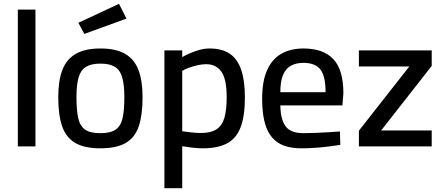

<svg xmlns="http://www.w3.org/2000/svg" viewBox="-20 -764 2313 1002"><path d="M73 0V-714H165V0Z M504 10Q420 10 372 -18.5Q324 -47 304 -106Q284 -165 284 -256Q284 -343 305.5 -399Q327 -455 375.5 -483Q424 -511 504 -511Q585 -511 633 -483Q681 -455 702.5 -399Q724 -343 724 -256Q724 -165 704.5 -106Q685 -47 637 -18.5Q589 10 504 10ZM504 -69Q557 -69 584 -88Q611 -107 620 -148.5Q629 -190 629 -256Q629 -321 618 -359.5Q607 -398 580 -415Q553 -432 504 -432Q456 -432 428.5 -415Q401 -398 390 -359.5Q379 -321 379 -256Q379 -190 388 -148.5Q397 -107 423.5 -88Q450 -69 504 -69ZM420 -587 389 -645 601 -744 640 -667Z M838 218V-501H931V-466Q946 -475 970 -485.5Q994 -496 1021 -503.5Q1048 -511 1073 -511Q1138 -511 1178.5 -484Q1219 -457 1238.5 -400.5Q1258 -344 1258 -255Q1258 -158 1235.5 -99.5Q1213 -41 1164.5 -15.5Q1116 10 1039 10Q1009 10 978.5 6Q948 2 931 -1V218ZM1030 -70Q1080 -70 1109.5 -89Q1139 -108 1151 -149Q1163 -190 1163 -256Q1163 -352 1135 -390.5Q1107 -429 1056 -429Q1034 -429 1010.5 -423.5Q987 -418 966 -410.5Q945 -403 931 -394V-79Q946 -77 974.5 -73.5Q1003 -70 1030 -70Z M1554 10Q1477 10 1432.5 -18.5Q1388 -47 1368 -104Q1348 -161 1348 -247Q1348 -341 1374.5 -399Q1401 -457 1449 -484Q1497 -511 1564 -511Q1667 -511 1719.5 -455.5Q1772 -400 1772 -277L1767 -214H1443Q1444 -142 1470 -105.5Q1496 -69 1564 -69Q1593 -69 1627.5 -70.5Q1662 -72 1696 -74Q1730 -76 1754 -78L1756 -8Q1731 -4 1696 0.5Q1661 5 1623.5 7.5Q1586 10 1554 10ZM1443 -283H1679Q1679 -368 1651.5 -402Q1624 -436 1564 -436Q1525 -436 1498 -421Q1471 -406 1457 -372.5Q1443 -339 1443 -283Z M1853 0V-82L2116 -417H1853V-501H2233V-420L1969 -83H2233V0Z"/></svg>

Font: Cairo Play SemiBold
Style: Regular
Weight: 600
Designer: Mohamed Gaber, Accademia di Belle Arti di Urbino
Foundry: Kief Type Foundry, Accademia di Belle Arti di Urbino
Version: Version 3.130;gftools[0.9.24]